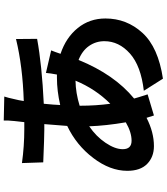

<svg xmlns="http://www.w3.org/2000/svg" viewBox="49 -894 902 1040"><g transform="rotate(-90 500.0 -374.0)"><path d="M447.3 -393.6V-391.6Q447.3 -304.7 458 -227.5Q538.1 -307.6 583 -416Q516.6 -415 447.3 -393.6ZM357.4 -143.6Q338.9 -252 335.9 -341.8Q281.2 -304.7 246.6 -253.4Q211.9 -202.1 211.9 -160.2Q211.9 -112.3 257.8 -112.3Q303.7 -112.3 357.4 -143.6ZM625 -576.2 747.1 -547.9Q739.3 -529.3 728.5 -497.1Q816.4 -467.8 868.2 -403.8Q919.9 -339.8 919.9 -253.9Q919.9 -138.7 841.8 -53.2Q763.7 32.2 593.8 57.6L528.3 -45.9Q663.1 -61.5 730 -121.1Q796.9 -180.7 796.9 -259.8Q796.9 -305.7 771 -342.8Q745.1 -379.9 695.3 -399.4Q616.2 -205.1 486.3 -98.6Q490.2 -83 508.8 -25.4L394.5 8.8Q385.7 -17.6 381.8 -31.2Q303.7 8.8 228.5 8.8Q169.9 8.8 132.3 -27.8Q94.7 -64.5 94.7 -135.7Q94.7 -228.5 164.1 -319.8Q233.4 -411.1 337.9 -460.9Q343.8 -544.9 347.7 -585H316.4Q278.3 -585 140.6 -590.8L136.7 -706.1Q228.5 -693.4 320.3 -693.4H358.4L364.3 -746.1Q368.2 -783.2 367.2 -804.7L497.1 -801.8Q490.2 -781.2 483.4 -749Q476.6 -722.7 472.7 -696.3Q659.2 -702.1 808.6 -738.3L809.6 -624Q666 -597.7 458 -587.9Q452.1 -529.3 451.2 -499Q528.3 -516.6 598.6 -516.6H616.2Q623 -551.8 625 -576.2Z"/></g></svg>

Font: GenEi Gothic M Regular
Style: Bold
Weight: 700
Designer: o_tamon (Modified); [Source Han Sans]
Ryoko NISHIZUKA  (kana & ideographs); Paul D. Hunt (Latin, Greek & Cyrillic); Wenl
Version: Version 1.1a;Original Version 1.004